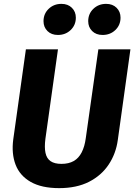

<svg xmlns="http://www.w3.org/2000/svg" viewBox="-20 -946 688 983"><path d="M483.6 -693.6H647.8L583.1 -229.1Q573.5 -159.1 536.2 -103.2Q498.9 -47.3 435.4 -15Q371.9 17.2 282.9 17.2Q193.2 17.2 137.3 -14.6Q81.5 -46.4 59.8 -102.8Q38.2 -159.3 47.9 -232.5L112.6 -693.6H276.8L212.5 -235.4Q206.8 -192.2 212.9 -163.3Q219 -134.5 239 -120.8Q259.1 -107 294.7 -107Q332 -107 357.5 -121.6Q382.9 -136.2 398.2 -165.9Q413.5 -195.6 419.2 -238.8ZM276.6 -767Q243.2 -767 223 -787Q202.8 -807 202.8 -837.5Q202.8 -875.6 229.3 -900.9Q255.7 -926.2 294.4 -926.2Q327.8 -926.2 348 -906.1Q368.3 -886.1 368.3 -855.7Q368.3 -817.6 341.8 -792.3Q315.3 -767 276.6 -767ZM505.4 -767Q472 -767 451.8 -787Q431.6 -807 431.6 -837.5Q431.6 -875.6 458.1 -900.9Q484.5 -926.2 523.3 -926.2Q556.7 -926.2 576.9 -906.1Q597.1 -886.1 597.1 -855.7Q597.1 -817.6 570.6 -792.3Q544.2 -767 505.4 -767Z"/></svg>

Font: Fira Sans Variable
Style: Italic
Weight: 397
Italic angle: -8°
Designer: Carrois Corporate & Edenspiekermann AG
Foundry: Carrois Corporate GbR & Edenspiekermann AG
Version: Version 4.202